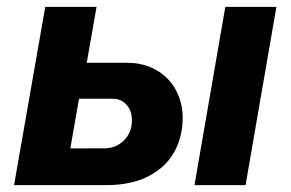

<svg xmlns="http://www.w3.org/2000/svg" viewBox="-20 -540 848 560"><path d="M142.2 -107 283.8 -107.4Q318.4 -107.4 341.6 -130.5Q364.8 -153.6 364.8 -189.6Q364.8 -216.8 349.1 -234.4Q333.4 -252 309.2 -252L150.4 -252L169.4 -356.8H351.2Q398.6 -356.8 435.5 -335.9Q472.4 -315 492.6 -278Q512.8 -241 512.8 -196.2Q512.8 -140.8 488 -96.3Q463.2 -51.8 412.9 -25.9Q362.6 0 289 0H120ZM112 -520H261.6L225.2 -312.6L220.2 -308.2L166.4 0H21ZM637.2 -520H786.2L696.2 0H547.2Z"/></svg>

Font: Fixel Italic Variable Display Thin
Style: Italic
Weight: 100
Italic angle: -10°
Designer: AlfaBravo + MacPaw
Foundry: Kyrylo Tkachov, Marchela Mozhyna, Serhii Makarenko, Maria Weinstein, Zakhar Kryvoshyya
Version: Version 1.210;Glyphs 3.2 (3217)